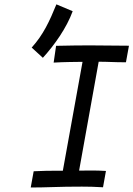

<svg xmlns="http://www.w3.org/2000/svg" viewBox="-20 -832 598 861"><path d="M122.1 -618.7 172.2 -572.8C223.7 -629.4 278.7 -706.5 305.9 -781.7L232.9 -812.5C202.6 -737.8 174 -675.8 122.1 -618.7ZM231.5 -626.5 220.6 -551.3C269 -554.2 320.2 -554.2 350.1 -554.7L261.8 -66.4H227.8C202 -66.4 169.9 -65.9 131 -64L117.8 8.8C188 8.8 243.7 5.4 277.2 5.4C303.9 5.4 326.1 4.9 347.4 4.9C375.9 4.9 404 5.4 442 7.8L455.1 -65.4C432 -66.9 410.7 -67.4 390.4 -67.4C367.3 -67.4 355.5 -66.9 334.7 -66.9L422.5 -555.2C466 -555.2 489.1 -552.7 544.8 -552.7L558.3 -627C484.5 -627.9 439.3 -628.4 391.7 -628.4C348.3 -628.4 302.5 -628.4 231.5 -626.5Z"/></svg>

Font: Fantasque Sans Mono
Style: RegItalic
Weight: 400
Italic angle: -11°
Monospace: yes
Designer: Jany Belluz
Version: Version 1.6.3